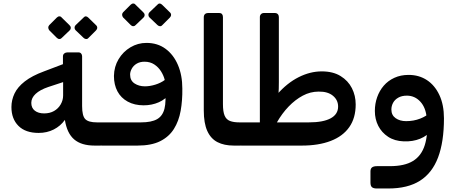

<svg xmlns="http://www.w3.org/2000/svg" viewBox="-20 -824 2599 1092"><path d="M518 4Q443 4 402 -31Q361 -66 349 -142Q324 -107 285.5 -87.5Q247 -68 200 -68Q125 -68 85 -108Q45 -148 45 -215Q45 -255 62.5 -292Q80 -329 121 -361Q162 -393 230 -418L338 -459V-503Q338 -514 345.5 -520Q353 -526 363 -526H427Q436 -526 441.5 -519.5Q447 -513 447 -504V-221Q447 -165 465 -146.5Q483 -128 531 -128H565Q572 -128 575.5 -123Q579 -118 579 -111V-22Q579 4 550 4ZM231 -179Q263 -179 287 -192.5Q311 -206 325 -230Q339 -254 339 -281V-357L254 -329Q207 -313 182.5 -290Q158 -267 158 -239Q158 -210 178 -194.5Q198 -179 231 -179ZM331 -608Q326 -602 318 -602Q310 -602 303 -609L260 -652Q255 -659 254.5 -666.5Q254 -674 260 -681L303 -724Q310 -731 318 -731Q326 -731 331 -724L375 -681Q382 -675 382.5 -666.5Q383 -658 376 -651ZM483 -608Q477 -601 469 -602Q461 -603 455 -609L410 -652Q404 -658 404 -666.5Q404 -675 410 -681L455 -724Q461 -731 468 -731Q475 -731 482 -724L526 -681Q533 -675 533 -666.5Q533 -658 526 -651Z M560 4Q544 4 539 -1.5Q534 -7 534.5 -14.5Q535 -22 535 -28V-99Q535 -116 539 -122Q543 -128 560 -128H782Q841 -128 873 -146Q905 -164 915.5 -206Q926 -248 918 -321L944 -292Q923 -260 883.5 -242.5Q844 -225 797 -225Q745 -225 706.5 -246Q668 -267 648 -304.5Q628 -342 628 -392Q629 -445 654.5 -487.5Q680 -530 722 -555Q764 -580 813 -580Q876 -580 921.5 -546.5Q967 -513 992 -454.5Q1017 -396 1017 -320Q1018 -253 1007.5 -194Q997 -135 969 -90.5Q941 -46 891 -21Q841 4 762 4ZM804 -333Q832 -333 863 -342.5Q894 -352 917 -369Q911 -394 896 -418Q881 -442 857.5 -457.5Q834 -473 802 -473Q776 -473 757.5 -462Q739 -451 729.5 -433.5Q720 -416 720 -400Q720 -366 745 -349.5Q770 -333 804 -333ZM751 -681Q746 -675 738 -675Q730 -675 723 -682L680 -725Q675 -732 674.5 -739.5Q674 -747 680 -754L723 -797Q730 -804 738 -804Q746 -804 751 -797L795 -754Q802 -748 802.5 -739.5Q803 -731 796 -724ZM903 -681Q897 -674 889 -675Q881 -676 875 -682L830 -725Q824 -731 824 -739.5Q824 -748 830 -754L875 -797Q881 -804 888 -804Q895 -804 902 -797L946 -754Q953 -748 953 -739.5Q953 -731 946 -724Z M1346 4H1310Q1255 4 1217 -15.5Q1179 -35 1159 -79Q1139 -123 1139 -196V-726Q1139 -737 1145.5 -743.5Q1152 -750 1165 -750H1226Q1238 -750 1243 -743.5Q1248 -737 1248 -727V-232Q1248 -189 1257.5 -166.5Q1267 -144 1288 -136Q1309 -128 1341 -128H1361Q1376 -128 1376 -113V-26Q1376 4 1346 4Z M1353 4Q1343 4 1337 -2Q1331 -8 1331 -18V-106Q1331 -115 1337.5 -121.5Q1344 -128 1353 -128H1459Q1500 -223 1556.5 -287.5Q1613 -352 1678.5 -385Q1744 -418 1810 -418Q1874 -418 1917 -391.5Q1960 -365 1981.5 -322.5Q2003 -280 2003 -230Q2003 -153 1966.5 -101Q1930 -49 1861 -22.5Q1792 4 1697 4ZM1555 -128H1737Q1818 -128 1860.5 -151Q1903 -174 1903 -218Q1903 -255 1873.5 -279.5Q1844 -304 1792 -303Q1745 -303 1702 -280Q1659 -257 1621.5 -218Q1584 -179 1555 -128ZM1458 -101V-727Q1458 -737 1464.5 -743.5Q1471 -750 1481 -750H1543Q1554 -750 1560 -743.5Q1566 -737 1566 -727V-404Q1566 -378 1566 -357.5Q1566 -337 1565.5 -319.5Q1565 -302 1563.5 -284Q1562 -266 1559 -245.5Q1556 -225 1552 -198Z M2122 248Q2105 248 2096 241Q2087 234 2087 214V151Q2087 135 2096 128Q2105 121 2125 121H2198Q2281 121 2329 91.5Q2377 62 2396 1Q2415 -60 2410 -154L2505 -151Q2505 -17 2471.5 71.5Q2438 160 2368.5 204Q2299 248 2189 248ZM2407 -152Q2402 -212 2370.5 -246Q2339 -280 2294 -280Q2265 -280 2245 -268.5Q2225 -257 2215.5 -239Q2206 -221 2206 -201Q2206 -169 2230 -152Q2254 -135 2290 -135Q2333 -135 2370 -149.5Q2407 -164 2421 -182L2432 -82Q2411 -52 2369.5 -35Q2328 -18 2276 -20Q2224 -22 2187.5 -46Q2151 -70 2131.5 -108Q2112 -146 2112 -193Q2112 -234 2125 -271Q2138 -308 2162.5 -336.5Q2187 -365 2223 -381.5Q2259 -398 2304 -398Q2363 -398 2408 -368.5Q2453 -339 2479 -283.5Q2505 -228 2505 -151Z"/></svg>

Font: Rubik Medium
Style: Italic
Weight: 500
Italic angle: -12°
Designer: Hubert and Fischer
Foundry: Hubert and Fischer
Version: Version 2.300;gftools[0.9.30]